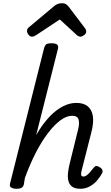

<svg xmlns="http://www.w3.org/2000/svg" viewBox="-20 -1159 691 1194"><path d="M480 15Q445 15 427.5 1Q410 -13 405 -35.5Q400 -58 403 -84.5Q406 -111 412 -136L464 -347Q475 -386 469.5 -412.5Q464 -439 428 -439Q394 -439 356 -411Q318 -383 278.5 -331.5Q239 -280 202.5 -209Q166 -138 135 -53L128 -11Q125 2 114.5 8.5Q104 15 82 15Q64 15 51 8Q38 1 42 -16L254 -859Q259 -878 268.5 -884Q278 -890 299 -890Q327 -890 336 -881Q345 -872 340 -854L205 -319Q234 -369 264.5 -406.5Q295 -444 327 -469Q359 -494 391 -506.5Q423 -519 455 -519Q499 -519 525 -498.5Q551 -478 557.5 -436.5Q564 -395 547 -332L489 -104Q484 -86 484 -77Q484 -68 488.5 -64.5Q493 -61 498 -61Q508 -61 517.5 -67.5Q527 -74 538 -86Q549 -98 562 -115Q569 -125 577 -126.5Q585 -128 597 -121Q613 -112 616.5 -102Q620 -92 615 -82Q605 -63 586.5 -40Q568 -17 540.5 -1Q513 15 480 15ZM178 -931Q167 -931 157.5 -943Q148 -955 148 -966Q148 -974 150.5 -979Q153 -984 158 -988L312 -1117Q325 -1129 337.5 -1134Q350 -1139 367 -1139Q381 -1139 391 -1132.5Q401 -1126 409 -1115L509 -983Q514 -976 515 -971Q516 -966 516 -961Q516 -950 503 -940.5Q490 -931 481 -931Q472 -931 465 -935.5Q458 -940 451 -947L352 -1038L207 -942Q200 -937 193 -934Q186 -931 178 -931Z"/></svg>

Font: Playwrite IS
Style: Regular
Weight: 400
Designer: Veronika Burian, José Scaglione
Foundry: TypeTogether
Version: Version 1.002